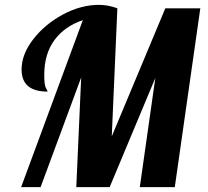

<svg xmlns="http://www.w3.org/2000/svg" viewBox="-20 -770 854 790"><path d="M175.8 -393.1Q68.8 -393.1 68.8 -483.9Q68.8 -546.4 116.5 -608.2Q164.1 -669.9 238.3 -710Q312.5 -750 387.2 -750Q424.8 -750 462.9 -735.8L439.9 -209L660.2 -735.8H804.2L699.2 0H555.2L619.1 -449.2L431.2 0H293.9L314 -451.2L147 0H66.9L320.8 -687Q246.1 -662.1 204.1 -605.2Q162.1 -548.3 162.1 -461.9Q162.1 -419.4 168.9 -408Q175.8 -396.5 175.8 -393.1Z"/></svg>

Font: Lobster-Regular
Style: Regular
Weight: 400
Designer: Pablo Impallari
Foundry: Pablo Impallari
Version: Version 1.007; ttfautohint (v1.1) -l 8 -r 50 -G 50 -x 14 -D 